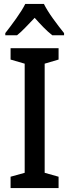

<svg xmlns="http://www.w3.org/2000/svg" viewBox="-20 -960 354 980"><path d="M279 0H34V-58L106 -78V-635L34 -656V-714H279V-656L208 -635V-78L279 -58ZM204 -940Q221 -906 251 -864.5Q281 -823 307 -791V-780H247Q225 -797 202.5 -820Q180 -843 157 -869Q132 -843 109.5 -819.5Q87 -796 67 -780H7V-791Q33 -824 63 -866Q93 -908 109 -940Z"/></svg>

Font: Noto Sans Georgian Condensed Medium
Style: Regular
Weight: 500
Width: 3
Designer: Monotype Design Team, Akaki Razmadze
Foundry: Google LLC
Version: Version 2.005; ttfautohint (v1.8.4.7-5d5b)